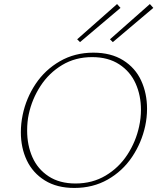

<svg xmlns="http://www.w3.org/2000/svg" viewBox="-20 -923 777 948"><path d="M83 -270Q83 -313 92 -356Q109 -438 155.5 -508Q202 -578 275.5 -620.5Q349 -663 441 -663Q528 -663 588 -625.5Q648 -588 677 -525Q706 -462 706 -386Q706 -343 697 -301Q679 -218 632 -148Q585 -78 512 -36.5Q439 5 347 5Q261 5 201.5 -32Q142 -69 112.5 -131Q83 -193 83 -270ZM667 -299Q676 -340 676 -381Q676 -452 649.5 -511Q623 -570 568.5 -605.5Q514 -641 435 -641Q352 -641 287 -602Q222 -563 180 -498.5Q138 -434 122 -359Q114 -323 114 -278Q114 -206 140 -147Q166 -88 220 -52.5Q274 -17 353 -17Q436 -17 501.5 -56Q567 -95 609 -159.5Q651 -224 667 -299ZM361 -729 558 -903 575 -884 375 -715ZM523 -729 720 -903 737 -884 537 -715Z"/></svg>

Font: Ysabeau Extralight
Style: Italic
Weight: 200
Italic angle: -12°
Designer: Christian Thalmann (Catharsis Fonts)
Version: Version 0.003